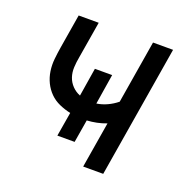

<svg xmlns="http://www.w3.org/2000/svg" viewBox="-99 -615 699 711"><g transform="rotate(20 250.0 -260.0)"><path d="M301 0 331 -181Q313 -174 293.5 -170Q274 -166 255 -165L240 -75H172L188 -170Q165 -175 143.5 -184.5Q122 -194 106 -210Q90 -226 80 -246.5Q70 -267 66.5 -290.5Q63 -314 65.5 -338.5Q68 -363 72 -387L94 -520H173L149 -376Q145 -355 144 -334.5Q143 -314 149 -296Q155 -278 168.5 -264Q182 -250 200 -243L218 -355H286L267 -236Q288 -239 308.5 -248.5Q329 -258 346 -272L387 -520H466L380 0Z"/></g></svg>

Font: Iosevka Term Curly Oblique
Style: Regular
Weight: 400
Italic angle: -9°
Designer: Belleve Invis
Foundry: Belleve Invis
Version: Version 32.3.0